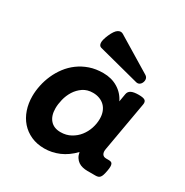

<svg xmlns="http://www.w3.org/2000/svg" viewBox="-161 -814 921 956"><g transform="rotate(30 300.0 -336.0)"><path d="M383.3 -62Q347.2 -24.4 305.9 -6.8Q264.6 10.7 221.7 10.7Q178.7 10.7 145 -4.6Q111.3 -20 88.1 -46.4Q64.9 -72.8 52.7 -108.6Q40.5 -144.5 40.5 -185.5Q40.5 -216.3 47.4 -248.8Q54.2 -281.2 67.9 -312Q81.5 -342.8 102.1 -369.9Q122.6 -397 150.4 -417.5Q178.2 -438 212.9 -450Q247.6 -461.9 290 -461.9Q337.4 -461.9 373.8 -439.9Q410.2 -418 428.7 -379.4L436.5 -425.3Q439.5 -441.9 454.1 -449Q468.8 -456.1 496.6 -456.1Q523.9 -456.1 533 -449Q542 -441.9 539.1 -425.3L489.3 -141.6Q485.4 -122.1 491.9 -111.1Q498.5 -100.1 514.2 -100.1H528.3Q536.6 -100.1 542 -98.1Q547.4 -96.2 550 -90.6Q552.7 -85 552.7 -75.2Q552.7 -65.4 549.8 -49.8Q546.9 -34.2 543.7 -24.4Q540.5 -14.6 535.9 -9.3Q531.2 -3.9 525.1 -2Q519 0 510.7 0H464.4Q449.7 0 436.3 -3.2Q422.9 -6.3 412.1 -13.7Q401.4 -21 393.8 -33Q386.2 -44.9 383.3 -62ZM251 -100.1Q283.7 -100.1 309.3 -114.3Q335 -128.4 352.5 -150.6Q370.1 -172.9 379.2 -200.4Q388.2 -228 388.2 -254.9Q388.2 -278.3 381.1 -296.4Q374 -314.5 361.6 -326.4Q349.1 -338.4 332 -344.7Q314.9 -351.1 294.9 -351.1Q261.7 -351.1 238 -335Q214.4 -318.8 199.2 -294.7Q184.1 -270.5 177.2 -242.4Q170.4 -214.4 170.4 -190.9Q170.4 -148.4 191.4 -124.3Q212.4 -100.1 251 -100.1ZM474.1 -559.1Q483.9 -553.2 486.6 -543.7Q489.3 -534.2 485.4 -523.4Q481.4 -512.2 472.7 -506.6Q463.9 -501 452.1 -504.4L217.8 -565.4Q205.1 -568.8 203.4 -585.2Q201.7 -601.6 216.3 -635.3Q231 -668.5 246.1 -678Q261.2 -687.5 274.9 -679.7Z"/></g></svg>

Font: Courier Prime
Style: Bold Italic
Weight: 700
Monospace: yes
Designer: Alan Dague-Greene
Foundry: Quote-Unquote Apps
Version: Version 1.202